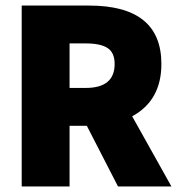

<svg xmlns="http://www.w3.org/2000/svg" viewBox="-20 -670 640 690"><path d="M58 0V-650H300Q560 -650 560 -440Q560 -309 455 -252L596 0H404L292 -218H230V0ZM230 -354H288Q392 -354 392 -440Q392 -481 366.5 -497.5Q341 -514 288 -514H230Z"/></svg>

Font: TypoPRO Source Code Pro
Style: Regular
Weight: 900
Monospace: yes
Designer: Paul D. Hunt, Teo Tuominen
Foundry: Adobe Systems Incorporated
Version: Version 2.010;PS 1.0;hotconv 1.0.84;makeotf.lib2.5.63406